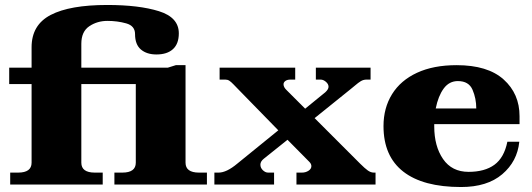

<svg xmlns="http://www.w3.org/2000/svg" viewBox="-20 -742 2139 772"><path d="M21 -48H53Q107 -48 107 -88V-404H17V-470H107V-552Q107 -642 184 -682Q261 -722 411 -722Q539 -722 619 -697Q699 -672 699 -608Q699 -566 675.5 -544.5Q652 -523 609 -523Q570 -523 546.5 -543Q523 -563 523 -605Q523 -638 487.5 -648Q452 -658 412 -658Q371 -658 339 -636.5Q307 -615 307 -566V-470H655L687 -480H726V-88Q726 -48 780 -48H812V0H440V-48H472Q526 -48 526 -88V-404H307V-88Q307 -48 361 -48H393V0H21Z M1490 -48V0H1172V-48H1194Q1209 -48 1220.5 -55.5Q1232 -63 1232 -74Q1232 -83 1224 -91L1136 -180L1041 -104Q1027 -93 1027 -80Q1027 -67 1037 -57.5Q1047 -48 1058 -48H1082V0H842V-48H859Q891 -48 934 -84L1099 -218L935 -386Q929 -392 919 -402.5Q909 -413 902 -417.5Q895 -422 886 -422H863V-470H1167V-422H1148Q1135 -422 1127.5 -416.5Q1120 -411 1120 -403Q1120 -391 1133 -379L1207 -305L1288 -371Q1301 -383 1301 -393Q1301 -404 1290.5 -413Q1280 -422 1269 -422H1250V-470H1470V-422H1454Q1441 -422 1430.5 -415.5Q1420 -409 1408.5 -399Q1397 -389 1389 -383L1245 -267L1428 -84Q1447 -65 1459 -56.5Q1471 -48 1483 -48Z M1726 -243V-234Q1726 -154 1761.5 -102.5Q1797 -51 1864 -51Q1929 -51 1968 -79.5Q2007 -108 2020 -172H2068Q2060 -93 1999.5 -41.5Q1939 10 1834 10Q1681 10 1601.5 -52Q1522 -114 1522 -235Q1522 -308 1556.5 -363.5Q1591 -419 1657 -449.5Q1723 -480 1816 -480Q1941 -480 2005 -422.5Q2069 -365 2069 -275V-243ZM1732 -306H1895Q1895 -346 1880 -381Q1865 -416 1821 -416Q1786 -416 1764 -386Q1742 -356 1732 -306Z"/></svg>

Font: Taviraj Black
Style: Regular
Weight: 900
Designer: Katatrad Team
Foundry: CadsonDemak
Version: Version 1.030